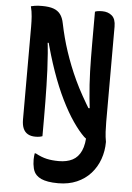

<svg xmlns="http://www.w3.org/2000/svg" viewBox="-62 -755 725 1051"><g transform="rotate(5 300.0 -229.5)"><path d="M291 129Q335 129 366 113Q397 97 413.5 60.5Q430 24 430 -38Q454 -38 472.5 -35.5Q491 -33 503.5 -28Q516 -23 525 -15.5Q534 -8 539 2Q539 52 523 97Q507 142 476 176.5Q445 211 400 230.5Q355 250 298 250Q266 250 243 246Q220 242 204.5 235Q189 228 178 217Q164 203 158.5 180.5Q153 158 153 132Q153 122 154 114Q155 106 156 98H162Q195 116 224.5 122.5Q254 129 291 129ZM190 1Q182 4 173 5.5Q164 7 151 7Q127 7 110 -2.5Q93 -12 84.5 -31.5Q76 -51 76 -81Q76 -144 76 -208.5Q76 -273 76 -337Q76 -401 76 -465Q76 -529 76 -593Q76 -619 74 -647Q72 -675 65 -702Q77 -705 86.5 -706.5Q96 -708 105.5 -708.5Q115 -709 126 -709Q165 -709 189 -700.5Q213 -692 227 -673.5Q241 -655 247 -624Q255 -585 265 -547Q275 -509 287.5 -471.5Q300 -434 315 -396Q330 -358 348.5 -318.5Q367 -279 390 -238Q413 -197 440 -153L401 -174H462L437 -150Q432 -191 428.5 -228.5Q425 -266 422.5 -302Q420 -338 419 -374Q418 -410 417.5 -447Q417 -484 417 -525Q417 -570 417 -614.5Q417 -659 417 -703Q423 -706 433 -707.5Q443 -709 457 -709Q489 -709 510 -691Q531 -673 531 -631Q531 -567 531 -502Q531 -437 531 -371.5Q531 -306 531 -240Q531 -174 531 -107Q531 -80 532.5 -52.5Q534 -25 539 2Q532 4 524.5 6Q517 8 509.5 9Q502 10 495 10Q469 10 451.5 4.5Q434 -1 418 -15Q388 -44 355 -92Q322 -140 289 -207Q256 -274 226.5 -358Q197 -442 172 -540L204 -511H150L170 -542Q176 -498 179.5 -453.5Q183 -409 185 -364.5Q187 -320 188 -276Q189 -232 189.5 -188Q190 -144 190 -100Q190 -75 190 -50Q190 -25 190 1Z"/></g></svg>

Font: Recursive Monospace Casual SemiBold
Style: Regular
Weight: 600
Version: Version 1.047